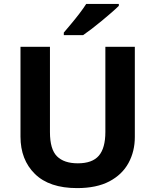

<svg xmlns="http://www.w3.org/2000/svg" viewBox="-20 -954 796 984"><path d="M671 -252Q671 -178 638.5 -118.5Q606 -59 540.5 -24.5Q475 10 375 10Q233 10 159 -62.5Q85 -135 85 -254V-714H236V-277Q236 -189 272 -153Q308 -117 379 -117Q453 -117 486.5 -156Q520 -195 520 -278V-714H671ZM589 -924Q575 -910 552 -890Q529 -870 502.5 -848Q476 -826 450.5 -806.5Q425 -787 406 -774H307V-787Q323 -806 344.5 -831.5Q366 -857 387 -884.5Q408 -912 422 -934H589Z"/></svg>

Font: Noto Sans Medefaidrin
Style: Bold
Weight: 700
Designer: Dalton Maag Ltd
Foundry: Dalton Maag Ltd
Version: Version 1.002; ttfautohint (v1.8.4.7-5d5b)